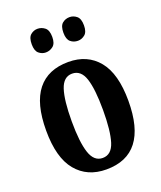

<svg xmlns="http://www.w3.org/2000/svg" viewBox="-141 -841 785 939"><g transform="rotate(-20 251.5 -371.0)"><path d="M250 10Q151 10 94 -59Q37 -128 37 -269Q37 -410 92 -479Q147 -548 253 -548Q352 -548 408.5 -479Q465 -410 465 -269Q465 10 250 10ZM252 -49Q298 -49 315.5 -105Q333 -161 333 -269Q333 -378 315 -433Q297 -488 251 -488Q206 -488 188 -433Q170 -378 170 -269Q170 -161 188.5 -105Q207 -49 252 -49ZM334 -629Q312 -629 296 -642.5Q280 -656 280 -690Q280 -725 296 -738.5Q312 -752 334 -752Q354 -752 370.5 -738.5Q387 -725 387 -690Q387 -656 370.5 -642.5Q354 -629 334 -629ZM167 -629Q147 -629 131 -642.5Q115 -656 115 -690Q115 -725 131 -738.5Q147 -752 167 -752Q188 -752 205 -738.5Q222 -725 222 -690Q222 -656 205 -642.5Q188 -629 167 -629Z"/></g></svg>

Font: Noto Serif Armenian ExtraCondensed
Style: Bold
Weight: 700
Width: 2
Designer: Monotype Design Team
Foundry: Monotype Imaging Inc.
Version: Version 2.008; ttfautohint (v1.8.4.7-5d5b)